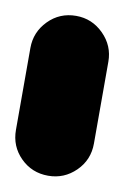

<svg xmlns="http://www.w3.org/2000/svg" viewBox="-57 -447 314 485"><g transform="rotate(10 100.0 -205.0)"><path d="M0 -100H200V-310H0ZM100 -200Q58 -200 29 -170.5Q0 -141 0 -100Q0 -58 29 -29Q58 0 100 0Q141 0 170.5 -29Q200 -58 200 -100Q200 -141 170.5 -170.5Q141 -200 100 -200ZM100 -410Q58 -410 29 -380.5Q0 -351 0 -310Q0 -268 29 -239Q58 -210 100 -210Q141 -210 170.5 -239Q200 -268 200 -310Q200 -351 170.5 -380.5Q141 -410 100 -410Z"/></g></svg>

Font: Wavefont Black
Style: Regular
Weight: 900
Version: Version 3.004;gftools[0.9.33]